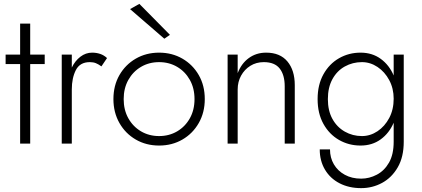

<svg xmlns="http://www.w3.org/2000/svg" viewBox="-20 -742 2180 992"><path d="M9 -460H84V-620H136V-460H211V-411H136V0H84V-411H9Z M351 -460V-393Q368 -428 395.5 -449Q423 -470 456 -470Q478 -470 497.5 -463.5Q517 -457 533 -442L504 -399Q489 -410 475.5 -415.5Q462 -421 444 -421Q393 -421 372 -380Q351 -339 351 -280V0H299V-460Z M652 -695 700 -722 858 -562 829 -542ZM566 -230Q566 -300 597 -354Q628 -408 681.5 -439Q735 -470 802 -470Q869 -470 922.5 -439Q976 -408 1007 -354Q1038 -300 1038 -230Q1038 -161 1007 -106.5Q976 -52 922.5 -21Q869 10 802 10Q735 10 681.5 -21Q628 -52 597 -106.5Q566 -161 566 -230ZM619 -230Q619 -174 643 -131Q667 -88 708.5 -63.5Q750 -39 802 -39Q854 -39 895.5 -63.5Q937 -88 961 -131Q985 -174 985 -230Q985 -286 961 -329Q937 -372 895.5 -396.5Q854 -421 802 -421Q750 -421 708.5 -396.5Q667 -372 643 -329Q619 -286 619 -230Z M1451 -296Q1451 -355 1425 -388Q1399 -421 1343 -421Q1304 -421 1273.5 -402Q1243 -383 1225.5 -351Q1208 -319 1208 -280V0H1156V-460H1208V-364Q1227 -414 1265.5 -442Q1304 -470 1355 -470Q1427 -470 1465 -424.5Q1503 -379 1503 -302V0H1451Z M1632 30H1685Q1685 73 1705 107Q1725 141 1761.5 161Q1798 181 1846 181Q1888 181 1927 160.5Q1966 140 1990 98Q2014 56 2014 -10V-108Q1991 -54 1947 -22Q1903 10 1843 10Q1782 10 1731.5 -19Q1681 -48 1651 -102Q1621 -156 1621 -230Q1621 -304 1651 -358Q1681 -412 1731.5 -441Q1782 -470 1843 -470Q1903 -470 1947 -438Q1991 -406 2014 -352V-460H2066V-10Q2066 69 2035 122.5Q2004 176 1954 203Q1904 230 1846 230Q1783 230 1734.5 205Q1686 180 1659 134.5Q1632 89 1632 30ZM1674 -230Q1674 -170 1697.5 -127.5Q1721 -85 1761.5 -62Q1802 -39 1850 -39Q1893 -39 1930.5 -64Q1968 -89 1991 -132.5Q2014 -176 2014 -232Q2014 -285 1991 -328Q1968 -371 1930.5 -396Q1893 -421 1850 -421Q1802 -421 1761.5 -398.5Q1721 -376 1697.5 -333Q1674 -290 1674 -230Z"/></svg>

Font: Jost* Light
Style: Regular
Weight: 300
Version: Version 3.7